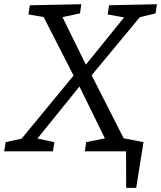

<svg xmlns="http://www.w3.org/2000/svg" viewBox="-35 -718 764 911"><path d="M560.6 -44.5 536.9 -63.2 621.5 -43.5 615.1 0H367.6L374 -43.5L472.5 -63.2L469.5 -47.5L333.9 -324.2H355.4L129.8 -44.8L127.8 -63.9L223.1 -43.5L216.1 0H-15L-8 -43.5L83.3 -63.5L54.2 -43.8L320.9 -367.7L319.5 -349L165.5 -649.9L182.9 -635.5L99.9 -649.5L106.6 -693L350.8 -698L344.5 -654.5L249.9 -634.2L255.9 -647.9L379.8 -396.2L362.1 -398.5L563.9 -647.9L567.6 -632.8L476 -649.5L482.4 -693L709.5 -698L703.1 -654.5L612.5 -632.5L639.6 -649.9L390.9 -350L393.2 -373.7ZM563.6 173.4 563.2 0H488.6L496.7 -72.6L645.9 -43.5L611.2 173.4Z"/></svg>

Font: Bitter Thin
Style: Italic
Weight: 100
Italic angle: -9°
Designer: Sol Matas, and Bitter project Authors
Foundry: Sol Matas
Version: Version 2.002